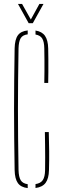

<svg xmlns="http://www.w3.org/2000/svg" viewBox="-20 -959 314 984"><path d="M122 5Q87 1 71.5 -20.8Q56 -42.5 55 -87Q53.5 -173.5 52.8 -250Q52 -326.5 52 -399.5Q52 -472.5 52.8 -548.8Q53.5 -625 55 -711Q56 -756.5 71.5 -778Q87 -799.5 122 -803V-783Q96.5 -780 86.2 -763.5Q76 -747 75 -711Q73.5 -625 72.8 -548.8Q72 -472.5 72 -399.5Q72 -326.5 72.8 -250Q73.5 -173.5 75 -87Q76 -52 86.2 -35.2Q96.5 -18.5 122 -15ZM162 4.5V-15.5Q188.5 -19.5 199.5 -36.2Q210.5 -53 211 -87Q211.5 -119.5 211.5 -152Q211.5 -184.5 211 -217L210 -282H230Q231.5 -229.5 232 -184.5Q232.5 -139.5 231 -87Q230 -44 213.8 -22Q197.5 0 162 4.5ZM207 -534Q207.5 -563.5 207.8 -593Q208 -622.5 207.8 -652Q207.5 -681.5 207 -711Q206.5 -745 196.5 -761.5Q186.5 -778 162 -782V-802.5Q195 -797.5 210.5 -775.5Q226 -753.5 227 -711Q227.5 -690.5 227.8 -656.5Q228 -622.5 227.8 -588.5Q227.5 -554.5 227 -534ZM127 -840 72 -939H93L138 -859L182 -939H203L148 -840Z"/></svg>

Font: Big Shoulders Stencil Display Thin Thin
Style: Regular
Weight: 250
Version: Version 2.001